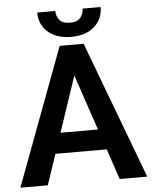

<svg xmlns="http://www.w3.org/2000/svg" viewBox="-59 -941 786 990"><g transform="rotate(-5 333.5 -446.0)"><path d="M520 0 466.8 -158.2H201.2L147.9 0H5.9L271.5 -710.9H395.5L662.6 0ZM236.8 -264.2H430.7L333.5 -552.2ZM405.8 -892.1H499.5Q499.5 -830.1 455.3 -791Q411.1 -752 335.4 -752Q259.8 -752 215.3 -791Q170.9 -830.1 170.9 -892.1H264.6Q264.6 -865.7 280.8 -845.5Q296.9 -825.2 335.4 -825.2Q373.5 -825.2 389.6 -845.5Q405.8 -865.7 405.8 -892.1Z"/></g></svg>

Font: Vazirmatn RD UI FD SemiBold
Style: Regular
Weight: 600
Designer: Saber Rastikerdar
Foundry: Saber Rastikerdar
Version: Version 33.003